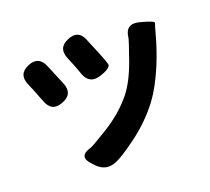

<svg xmlns="http://www.w3.org/2000/svg" viewBox="-136 -952 1271 1163"><g transform="rotate(-20 500.0 -370.5)"><path d="M422 30Q354 57 302 5L287 -11Q218 -80 312 -106Q326 -110 427 -172Q541 -242 614 -333Q668 -401 710.5 -521Q753 -641 754 -653Q763 -741 849 -719L856 -717Q941 -695 936 -683Q931 -671 916 -616Q891 -522 853 -431Q803 -313 748 -239Q671 -138 565 -60Q466 13 422 30ZM244 -421Q167 -390 138 -469L126 -499Q112 -537 96 -574L87 -595Q53 -672 128 -704Q203 -736 235 -659L289 -529Q322 -451 244 -421ZM515 -495Q438 -470 410 -548L403 -569Q389 -607 373 -645L366 -662Q333 -739 407 -770Q480 -802 510 -734L522 -705Q539 -666 555 -626Q576 -574 584 -547Q592 -520 515 -495Z"/></g></svg>

Font: Resource Han Rounded JP Heavy
Style: Regular
Weight: 900
Designer: Cyano Hao (round all glyphs); Ryoko NISHIZUKA 西塚涼子 (kana, bopomofo & ideographs); Paul D. Hunt (Latin, Greek & Cyrillic)
Foundry: Cyano Hao
Version: 0.990